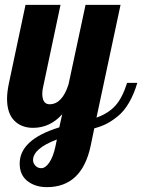

<svg xmlns="http://www.w3.org/2000/svg" viewBox="-20 -520 585 790"><path d="M9 -114Q9 -141 17 -179L85 -500H229L157 -160Q154 -148 154 -135Q154 -91 184 -91Q236 -91 262 -173L332 -500H476L377 -36Q425 -53 454 -84.5Q483 -116 503 -179H545Q531 -132 510.5 -97Q490 -62 464.5 -41.5Q439 -21 417 -10Q395 1 368 8L353 80Q317 250 173 250Q125 250 93 225Q61 200 61 153Q61 54 224 4L236 -50Q186 6 116 6Q68 6 38.5 -24Q9 -54 9 -114ZM116 139Q116 151 125.5 161.5Q135 172 150 172Q167 172 183 148.5Q199 125 208 83L214 54Q116 91 116 139Z"/></svg>

Font: Lobster Two
Style: Bold Italic
Weight: 700
Designer: Pablo Impallari
Foundry: Pablo Impallari. www.impallari.com
Version: Version 1.006